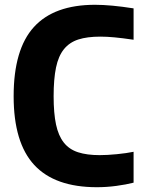

<svg xmlns="http://www.w3.org/2000/svg" viewBox="-20 -771 610 802"><path d="M385 11Q209 11 123 -82Q37 -175 37 -369Q37 -565 121.5 -658Q206 -751 377 -751Q443 -751 538 -736V-605Q490 -612 458 -615Q426 -618 399 -618Q344 -618 307 -606Q270 -594 247 -565.5Q224 -537 214 -489Q204 -441 204 -369Q204 -298 214 -251Q224 -204 246.5 -175.5Q269 -147 306 -135Q343 -123 396 -123Q411 -123 430 -124Q449 -125 468.5 -127Q488 -129 506 -131.5Q524 -134 538 -137V-8Q507 0 466 5.5Q425 11 385 11Z"/></svg>

Font: Encode Sans Narrow
Style: Bold
Weight: 700
Designer: Pablo Impallari, Andres Torresi
Foundry: Pablo Impallari, Andres Torresi
Version: Version 1.000; ttfautohint (v1.00) -l 8 -r 50 -G 200 -x 14 -